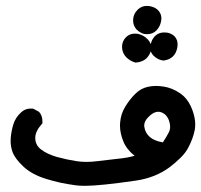

<svg xmlns="http://www.w3.org/2000/svg" viewBox="-20 -448 674 643"><path d="M15.6 24.4Q15.6 18.1 16.1 11.7Q18.6 -12.2 24.9 -32.2Q32.2 -55.2 51.3 -72.3Q64.5 -84.5 83.5 -84.5Q86.4 -84.5 91.3 -84L110.4 -73.7L111.3 -72.8Q122.1 -60.5 122.1 -41.5Q122.1 -39.6 122.1 -35.2L120.1 -32.7Q98.1 -8.3 98.1 13.7Q98.1 38.1 117.7 52.7Q137.2 67.9 170.4 77.6Q204.6 86.9 236.8 91.8Q252.9 94.2 269.5 94.2Q286.6 94.2 305.2 91.8Q342.8 86.9 367.7 84.5Q392.6 82 405.5 79.6Q418.5 77.1 430.7 73.7Q403.3 51.8 392.6 24.4Q381.8 -2.9 381.8 -27.8Q381.8 -32.7 382.3 -37.6Q384.8 -66.9 398.9 -89.8Q413.6 -114.3 432.1 -132.8Q450.7 -151.9 475.1 -157.2Q488.3 -160.2 501.5 -160.2Q514.6 -160.2 527.3 -158.2Q556.6 -153.8 583 -135.7Q590.3 -130.4 596.7 -124.5Q613.8 -107.4 623.8 -80.8Q633.8 -54.2 633.8 -31.7Q633.8 -22 632.3 -13.2Q626.5 16.1 610.8 45.9Q602.1 63 585.4 79.6Q568.8 96.2 548.3 111.8Q501 147 436 156.7Q314.9 174.3 265.1 174.3Q246.6 174.3 233.6 172.6Q220.7 170.9 208.3 168.7Q195.8 166.5 183.6 164.1Q159.2 158.7 135.3 151.4Q86.9 136.7 58.1 109.6Q29.3 82.5 21.5 59.6Q15.6 42.5 15.6 24.4ZM545.4 -4.9Q549.8 -13.7 549.8 -23.7Q549.8 -33.7 545.9 -44.4Q538.1 -65.9 519 -72.3Q514.6 -73.7 509.8 -73.7Q494.1 -73.7 477.5 -56.6Q462.9 -42.5 462.9 -27.8Q462.9 -25.4 463.4 -22.9Q466.3 -2.9 481.4 10.5Q496.6 23.9 525.4 28.8Q536.6 12.2 545.4 -4.9ZM403.3 -324.7Q415.5 -335.4 431.2 -335.4Q435.5 -335.4 439.9 -335Q460 -331.5 474.6 -316.4Q486.8 -303.2 486.8 -288.6Q486.8 -277.8 480.5 -266.1Q471.7 -249.5 455.6 -243.2Q446.8 -239.3 434.1 -238.3L432.6 -238.8Q416 -243.2 402.3 -256.8Q388.7 -271.5 388.7 -291.3Q388.7 -311 403.3 -324.7ZM482.9 -287.6Q482.9 -297.4 487.3 -308.6Q491.7 -320.3 500.5 -328.6Q512.2 -339.4 530.3 -339.4Q541.5 -339.4 549.8 -335.9Q567.4 -329.1 572.8 -312.5Q574.7 -306.2 574.7 -300Q574.7 -293.9 573.7 -288.1Q569.8 -268.6 558.1 -258.1Q546.4 -247.6 527.3 -245.1Q508.3 -247.6 494.6 -261.2Q482.9 -272.5 482.9 -287.6ZM425.8 -379.4Q425.8 -400.9 441.9 -416.5Q454.6 -428.2 471.2 -428.2Q475.6 -428.2 480 -427.7Q501.5 -424.3 512.2 -410.6Q520.5 -399.9 520.5 -386.2Q520.5 -381.8 519.5 -377Q516.1 -358.4 503.7 -345.9Q491.2 -333.5 472.7 -333.5Q468.8 -333.5 463.4 -334.2Q458 -335 451.2 -338.9Q443.4 -342.8 437 -349.6Q425.8 -362.3 425.8 -379.4Z"/></svg>

Font: Bakudai
Style: Bold
Weight: 700
Version: Version 1.48